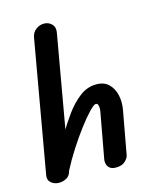

<svg xmlns="http://www.w3.org/2000/svg" viewBox="-101 -724 650 795"><g transform="rotate(-15 223.5 -326.5)"><path d="M54 0Q34 0 20 -12Q6 -24 10 -45L109 -609Q113 -630 129 -641.5Q145 -653 163 -653Q183 -653 196.5 -639Q210 -625 205 -601L106 -37Q102 -18 87 -9Q72 0 54 0ZM297 0Q275 0 265.5 -13.5Q256 -27 259 -45L293 -231Q296 -244 296 -254Q296 -264 293.5 -270Q291 -276 284 -276Q276 -276 255 -254Q234 -232 207.5 -197Q181 -162 154 -120Q127 -78 106 -37L84 -122Q102 -149 124.5 -188Q147 -227 174.5 -265Q202 -303 235 -328.5Q268 -354 307 -354Q341 -354 360.5 -334.5Q380 -315 386.5 -285Q393 -255 387 -223L353 -37Q351 -26 337.5 -13Q324 0 297 0Z"/></g></svg>

Font: Edu QLD Beginners
Style: Regular
Weight: 400
Designer: Tina and Corey Anderson
Foundry: Google for Education
Version: Version 1.001